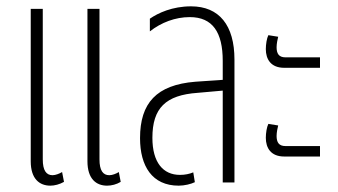

<svg xmlns="http://www.w3.org/2000/svg" viewBox="-20 -576 1066 606"><path d="M139 10C152 10 168 6 182 -2L176 -33C168 -28 155 -23 146 -23C126 -23 115 -38 115 -73V-548H77V-67C77 -11 105 10 139 10ZM318 10C332 10 348 6 361 -2L355 -33C347 -28 335 -23 325 -23C305 -23 294 -38 294 -73V-548H256V-67C256 -11 284 10 318 10Z M544 10C562 10 583 5 595 -1L590 -32C578 -27 564 -24 548 -24C495 -24 461 -63 461 -141C461 -235 503 -276 604 -283L683 -290V0H720V-388C720 -496 672 -556 583 -556C524 -556 479 -535 453 -517V-477C489 -505 533 -522 579 -522C651 -522 683 -474 683 -384V-324L596 -318C474 -308 422 -251 422 -140C422 -52 460 10 544 10Z M877 -362H990V-395H881C860 -395 853 -407 853 -427C853 -438 856 -452 858 -460L827 -465C822 -455 819 -436 819 -421C819 -389 835 -362 877 -362ZM877 -82H990V-115H881C860 -115 853 -127 853 -147C853 -158 856 -172 858 -180L827 -185C822 -175 819 -156 819 -141C819 -109 835 -82 877 -82Z"/></svg>

Font: Noto Sans Thai ExtCond ExtLt
Style: Regular
Weight: 200
Width: 2
Designer: Monotype Design Team
Foundry: Monotype Imaging Inc.
Version: Version 2.002